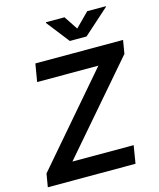

<svg xmlns="http://www.w3.org/2000/svg" viewBox="-136 -1042 941 1137"><g transform="rotate(-15 335.0 -473.5)"><path d="M13.7 0 27.3 -81.1 489.3 -618.2H113.8L132.3 -727.5H669.9L656.2 -645.5L193.8 -109.4H569.3L551.3 0ZM369.6 -946.8 425.3 -862.8 508.8 -946.8H623L622.6 -942.9L466.3 -803.2H363.8L254.9 -942.9L255.9 -946.8Z"/></g></svg>

Font: Inter SemiBold
Style: Italic
Weight: 600
Italic angle: -9.3988°
Designer: Rasmus Andersson
Foundry: rsms
Version: Version 4.001;git-66647c0bb